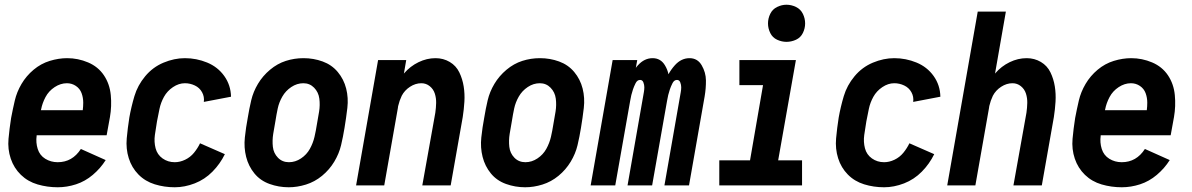

<svg xmlns="http://www.w3.org/2000/svg" viewBox="-20 -784 5040 812"><path d="M224 8Q180 8 139 -4Q98 -16 68.5 -44.5Q39 -73 25.5 -113Q12 -153 16 -197Q20 -241 27 -285Q34 -322 42.5 -358.5Q51 -395 71 -429Q91 -463 122 -489Q153 -515 190.5 -526.5Q228 -538 264 -538Q310 -538 352.5 -520Q395 -502 419.5 -465.5Q444 -429 448.5 -382Q453 -335 445 -289L431 -212H135V-210Q131 -181 139.5 -154Q148 -127 171.5 -112.5Q195 -98 224 -98Q286 -98 322 -154L427 -107Q405 -72 372.5 -44.5Q340 -17 301.5 -4.5Q263 8 224 8ZM153 -318H330Q332 -334 332 -350Q332 -371 325 -390Q318 -409 301 -420.5Q284 -432 263 -432Q236 -432 211 -415.5Q186 -399 172.5 -373.5Q159 -348 154 -322Z M719 8Q675 8 634.5 -4.5Q594 -17 565.5 -46Q537 -75 524.5 -115Q512 -155 516 -199Q520 -243 527 -287Q535 -332 548.5 -377.5Q562 -423 594 -461.5Q626 -500 671.5 -519Q717 -538 762 -538Q811 -538 856 -519.5Q901 -501 928.5 -462.5Q956 -424 957 -375L842 -353Q845 -375 834.5 -394Q824 -413 804 -422.5Q784 -432 762 -432Q736 -432 711.5 -415.5Q687 -399 673.5 -374.5Q660 -350 654.5 -323.5Q649 -297 644 -271Q639 -242 635 -213Q631 -184 638 -157Q645 -130 667.5 -114Q690 -98 719 -98Q741 -98 763 -108.5Q785 -119 800.5 -138Q816 -157 826 -178L931 -132Q911 -91 878.5 -58Q846 -25 803.5 -8.5Q761 8 719 8Z M1201 8Q1159 8 1120 -6Q1081 -20 1056 -50.5Q1031 -81 1021 -120.5Q1011 -160 1015.5 -202.5Q1020 -245 1028 -287Q1034 -324 1042.5 -360Q1051 -396 1071 -429.5Q1091 -463 1122 -489Q1153 -515 1189 -526.5Q1225 -538 1263 -538H1264Q1306 -538 1344.5 -524Q1383 -510 1408.5 -479.5Q1434 -449 1444 -409.5Q1454 -370 1449 -327.5Q1444 -285 1437 -243Q1431 -206 1422.5 -170Q1414 -134 1393.5 -100Q1373 -66 1342 -40.5Q1311 -15 1274 -3.5Q1237 8 1201 8ZM1202 -98Q1229 -98 1253 -114Q1277 -130 1290.5 -154.5Q1304 -179 1310 -205Q1316 -231 1320 -257Q1325 -284 1329.5 -312Q1334 -340 1330.5 -367Q1327 -394 1308.5 -413Q1290 -432 1263 -432Q1236 -432 1212 -416Q1188 -400 1174 -375.5Q1160 -351 1154.5 -325Q1149 -299 1145 -273Q1140 -246 1135.5 -218Q1131 -190 1134 -163Q1137 -136 1155.5 -117Q1174 -98 1202 -98Z M1486 0 1579 -530H1698L1688 -472L1689 -474Q1715 -504 1750 -521Q1785 -538 1822 -538Q1855 -538 1882 -522Q1909 -506 1922.5 -478Q1936 -450 1941 -418.5Q1946 -387 1944 -354Q1942 -321 1937 -289L1886 0H1766L1821 -307Q1824 -328 1824.5 -348.5Q1825 -369 1819 -388Q1813 -407 1797.5 -419.5Q1782 -432 1762 -432Q1737 -432 1714 -417Q1691 -402 1679 -379Q1669 -358 1664 -336L1663 -331V-329L1605 0Z M2201 8Q2159 8 2120 -6Q2081 -20 2056 -50.5Q2031 -81 2021 -120.5Q2011 -160 2015.5 -202.5Q2020 -245 2028 -287Q2034 -324 2042.5 -360Q2051 -396 2071 -429.5Q2091 -463 2122 -489Q2153 -515 2189 -526.5Q2225 -538 2263 -538H2264Q2306 -538 2344.5 -524Q2383 -510 2408.5 -479.5Q2434 -449 2444 -409.5Q2454 -370 2449 -327.5Q2444 -285 2437 -243Q2431 -206 2422.5 -170Q2414 -134 2393.5 -100Q2373 -66 2342 -40.5Q2311 -15 2274 -3.5Q2237 8 2201 8ZM2202 -98Q2229 -98 2253 -114Q2277 -130 2290.5 -154.5Q2304 -179 2310 -205Q2316 -231 2320 -257Q2325 -284 2329.5 -312Q2334 -340 2330.5 -367Q2327 -394 2308.5 -413Q2290 -432 2263 -432Q2236 -432 2212 -416Q2188 -400 2174 -375.5Q2160 -351 2154.5 -325Q2149 -299 2145 -273Q2140 -246 2135.5 -218Q2131 -190 2134 -163Q2137 -136 2155.5 -117Q2174 -98 2202 -98Z M2478 0 2571 -530H2675L2669 -497Q2673 -503 2678 -508Q2705 -538 2740 -538Q2774 -538 2792 -508Q2803 -490 2807 -470Q2818 -490 2834 -508Q2861 -538 2896 -538Q2930 -538 2947.5 -508Q2965 -478 2965.5 -444.5Q2966 -411 2960 -376L2894 0H2790L2859 -394Q2861 -405 2861 -415Q2861 -425 2857 -435.5Q2853 -446 2843 -446Q2831 -446 2824 -432Q2817 -418 2813 -406Q2809 -394 2806 -382Q2803 -370 2801 -357L2738 0H2634L2703 -394Q2705 -405 2705 -415Q2705 -425 2701 -435.5Q2697 -446 2687 -446Q2675 -446 2668 -432Q2661 -418 2657 -406Q2653 -394 2650 -382Q2647 -370 2645 -357L2582 0Z M3022 0V-106H3152L3207 -424H3107V-530H3346L3271 -106H3372V0ZM3306 -607Q3286 -607 3266.5 -616Q3247 -625 3237.5 -644.5Q3228 -664 3228 -685Q3228 -706 3237.5 -725.5Q3247 -745 3266.5 -754.5Q3286 -764 3306 -764Q3327 -764 3346.5 -754.5Q3366 -745 3375.5 -725.5Q3385 -706 3385 -685Q3385 -664 3375.5 -644.5Q3366 -625 3346.5 -616Q3327 -607 3306 -607Z M3719 8Q3675 8 3634.5 -4.5Q3594 -17 3565.5 -46Q3537 -75 3524.5 -115Q3512 -155 3516 -199Q3520 -243 3527 -287Q3535 -332 3548.5 -377.5Q3562 -423 3594 -461.5Q3626 -500 3671.5 -519Q3717 -538 3762 -538Q3811 -538 3856 -519.5Q3901 -501 3928.5 -462.5Q3956 -424 3957 -375L3842 -353Q3845 -375 3834.5 -394Q3824 -413 3804 -422.5Q3784 -432 3762 -432Q3736 -432 3711.5 -415.5Q3687 -399 3673.5 -374.5Q3660 -350 3654.5 -323.5Q3649 -297 3644 -271Q3639 -242 3635 -213Q3631 -184 3638 -157Q3645 -130 3667.5 -114Q3690 -98 3719 -98Q3741 -98 3763 -108.5Q3785 -119 3800.5 -138Q3816 -157 3826 -178L3931 -132Q3911 -91 3878.5 -58Q3846 -25 3803.5 -8.5Q3761 8 3719 8Z M3986 0 4115 -735H4234L4188 -472L4189 -474Q4215 -504 4250 -521Q4285 -538 4322 -538Q4355 -538 4382 -522Q4409 -506 4422.5 -478Q4436 -450 4441 -418.5Q4446 -387 4444 -354Q4442 -321 4437 -289L4386 0H4266L4321 -307Q4324 -328 4324.5 -348.5Q4325 -369 4319 -388Q4313 -407 4297.5 -419.5Q4282 -432 4262 -432Q4237 -432 4214 -417Q4191 -402 4179 -379Q4169 -358 4164 -336L4163 -330V-329L4105 0Z M4724 8Q4680 8 4639 -4Q4598 -16 4568.5 -44.5Q4539 -73 4525.5 -113Q4512 -153 4516 -197Q4520 -241 4527 -285Q4534 -322 4542.5 -358.5Q4551 -395 4571 -429Q4591 -463 4622 -489Q4653 -515 4690.5 -526.5Q4728 -538 4764 -538Q4810 -538 4852.5 -520Q4895 -502 4919.5 -465.5Q4944 -429 4948.5 -382Q4953 -335 4945 -289L4931 -212H4635V-210Q4631 -181 4639.5 -154Q4648 -127 4671.5 -112.5Q4695 -98 4724 -98Q4786 -98 4822 -154L4927 -107Q4905 -72 4872.5 -44.5Q4840 -17 4801.5 -4.5Q4763 8 4724 8ZM4653 -318H4830Q4832 -334 4832 -350Q4832 -371 4825 -390Q4818 -409 4801 -420.5Q4784 -432 4763 -432Q4736 -432 4711 -415.5Q4686 -399 4672.5 -373.5Q4659 -348 4654 -322Z"/></svg>

Font: Iosevka SS08
Style: Bold Italic
Weight: 700
Italic angle: -10°
Monospace: yes
Designer: Belleve Invis
Foundry: Belleve Invis
Version: 2.1.0; ttfautohint (v1.8.2)